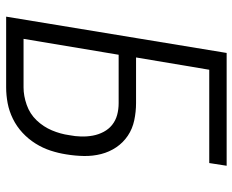

<svg xmlns="http://www.w3.org/2000/svg" viewBox="-88 -688 775 640"><g transform="rotate(90 300.0 -367.5)"><path d="M35 0 156 -735H532L523 -677H212L171 -433H323Q352 -433 380.5 -427Q409 -421 432 -405.5Q455 -390 470.5 -367Q486 -344 493 -316.5Q500 -289 499.5 -259.5Q499 -230 494 -200Q490 -174 481.5 -148Q473 -122 458 -98Q443 -74 422 -54.5Q401 -35 375.5 -22.5Q350 -10 323.5 -5Q297 0 271 0ZM109 -58H271Q299 -58 329 -68.5Q359 -79 380.5 -101.5Q402 -124 414 -152.5Q426 -181 430 -210Q434 -230 434.5 -250Q435 -270 431.5 -289Q428 -308 419 -325Q410 -342 395.5 -353.5Q381 -365 362.5 -370Q344 -375 323 -375H162Z"/></g></svg>

Font: Iosevka Light Extended Oblique
Style: Regular
Weight: 300
Width: 7
Italic angle: -9°
Monospace: yes
Designer: Belleve Invis
Foundry: Belleve Invis
Version: Version 32.5.0; ttfautohint (v1.8.4)